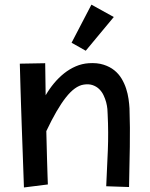

<svg xmlns="http://www.w3.org/2000/svg" viewBox="-20 -786 658 842"><path d="M85 36.1Q82 -47.9 79.6 -116Q77.1 -184.1 75.2 -237.8Q73.2 -291.5 72 -332.5Q70.8 -373.5 69.8 -403.3Q67.9 -473.1 66.9 -506.8L178.2 -508.8L180.2 -368.2Q196.3 -396 216.8 -420.7Q237.3 -445.3 261.2 -464.4Q285.2 -483.4 312.3 -495.1Q339.4 -506.8 369.1 -508.8Q406.2 -511.2 433.8 -502.4Q461.4 -493.7 481 -478Q500.5 -462.4 513.2 -441.2Q525.9 -419.9 533.2 -397.2Q540.5 -374.5 543.7 -352.1Q546.9 -329.6 547.9 -311Q550.8 -227.1 549.3 -142.1Q547.9 -57.1 545.9 34.2L445.8 30.8Q449.7 -47.9 452.9 -126.5Q456.1 -205.1 452.1 -285.2Q452.1 -293.9 450.9 -307.9Q449.7 -321.8 445.6 -337.4Q441.4 -353 434.1 -368.4Q426.8 -383.8 415 -395.3Q403.3 -406.7 386.5 -412.6Q369.6 -418.5 347.2 -415Q308.6 -409.2 268.8 -358.6Q229 -308.1 183.1 -210.9Q185.1 -132.3 186.3 -85.7Q187.5 -39.1 188.5 -15.1Q189.5 13.2 189.9 22.9ZM479 -711.4 356 -563.5 293.9 -598.6 380.9 -765.6Z"/></svg>

Font: McLaren
Style: Regular
Weight: 400
Designer: Astigmatic (AOETI)
Foundry: Astigmatic (AOETI)
Version: Version 1.000